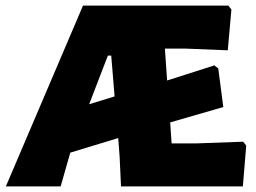

<svg xmlns="http://www.w3.org/2000/svg" viewBox="-20 -667 915 687"><path d="M747 -433 761 -422 779 -284 589 -229 594 -154H685L850 -160L861 -146L849 0H413L408 -107L403 -173L232 -121L231 -119L197 0H1L277 -647H797L808 -633L795 -487L646 -493H570L578 -379ZM366 -468 299 -294 390 -322 378 -468Z"/></svg>

Font: Alegreya Sans Black
Style: Regular
Weight: 900
Designer: Juan Pablo del Peral
Foundry: Huerta Tipografica
Version: Version 2.007